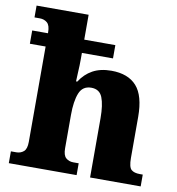

<svg xmlns="http://www.w3.org/2000/svg" viewBox="-84 -836 842 912"><g transform="rotate(10 337.0 -380.0)"><path d="M19 0V-57H45Q66 -57 80.5 -69.5Q95 -82 95 -116V-576H19V-640H95V-644Q95 -678 80.5 -690.5Q66 -703 45 -703H19V-760H270V-640H420V-576H270V-547Q270 -515 268 -483.5Q266 -452 266 -438H272Q296 -476 333 -496.5Q370 -517 423 -517Q504 -517 545 -471Q586 -425 586 -323V-125Q586 -81 599.5 -69Q613 -57 641 -57H655V0H411V-286Q411 -350 397 -385.5Q383 -421 343 -421Q301 -421 285.5 -382Q270 -343 270 -277V-116Q270 -82 284.5 -69.5Q299 -57 320 -57H346V0Z"/></g></svg>

Font: Noto Serif ExtraBold
Style: Regular
Weight: 800
Designer: Monotype Design Team
Foundry: Monotype Imaging Inc.
Version: Version 2.014